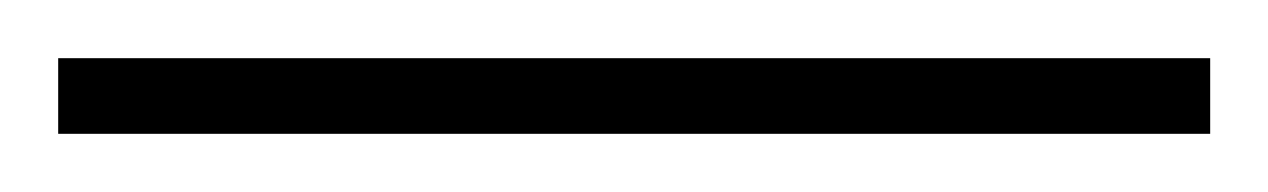

<svg xmlns="http://www.w3.org/2000/svg" viewBox="-24 -899 436 66"><path d="M392 -853H-4V-879H392Z"/></svg>

Font: Noto Sans Kannada UI ExtraCondensed Thin
Style: Regular
Weight: 100
Width: 2
Designer: Jelle Bosma - Monotype Design Team
Foundry: Monotype Imaging Inc.
Version: Version 2.005; ttfautohint (v1.8.4.7-5d5b)